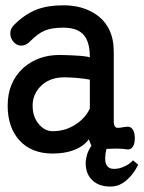

<svg xmlns="http://www.w3.org/2000/svg" viewBox="-20 -559 540 721"><path d="M317.4 -151.4Q300.8 -116.2 265.6 -92.8Q226.6 -66.4 177.7 -66.4Q147.5 -66.4 125 -93.8Q102.5 -121.1 102.5 -162.1Q102.5 -203.1 130.9 -233.4Q164.1 -268.6 221.7 -268.6Q237.3 -268.6 266.6 -266.6Q298.8 -263.7 317.4 -259.8ZM479.5 43Q466.8 57.6 446.3 66.4Q427.7 75.2 408.2 75.2Q389.6 75.2 381.8 63.5Q375 54.7 375 35.2Q375 28.3 376 21.5Q376 17.6 377.9 8.8L379.9 0Q402.3 -1 418 -1Q438.5 -1 457 2Q470.7 3.9 479.5 -8.8Q486.3 -21.5 486.3 -40Q486.3 -58.6 479.5 -71.3Q470.7 -85 457 -83L446.3 -82Q421.9 -77.1 416 -80.1Q407.2 -84 407.2 -103.5V-365.2Q407.2 -458 341.8 -503.9Q291 -539.1 217.8 -539.1Q160.2 -539.1 118.2 -523.4Q73.2 -505.9 33.2 -465.8Q18.6 -452.1 18.6 -433.6Q18.6 -416 30.3 -402.3Q42 -388.7 57.6 -387.7Q75.2 -386.7 90.8 -401.4Q122.1 -433.6 148.4 -444.3Q174.8 -455.1 217.8 -455.1Q273.4 -455.1 296.9 -424.8Q317.4 -398.4 317.4 -343.8Q301.8 -348.6 260.7 -350.6Q226.6 -352.5 202.1 -352.5Q124 -352.5 68.4 -304.7Q8.8 -251 8.8 -162.1Q8.8 -80.1 53.7 -31.2Q98.6 17.6 177.7 17.6Q222.7 17.6 256.8 4.9Q294.9 -9.8 313.5 -36.1L320.3 -18.6L323.2 -11.7Q311.5 5.9 306.6 22.5Q301.8 39.1 301.8 53.7Q301.8 95.7 328.1 119.1Q352.5 141.6 394.5 141.6Q429.7 141.6 458 115.2Q481.4 94.7 499 59.6Z"/></svg>

Font: GungsuhChe
Style: Regular
Weight: 400
Monospace: yes
Version: Version 2.21